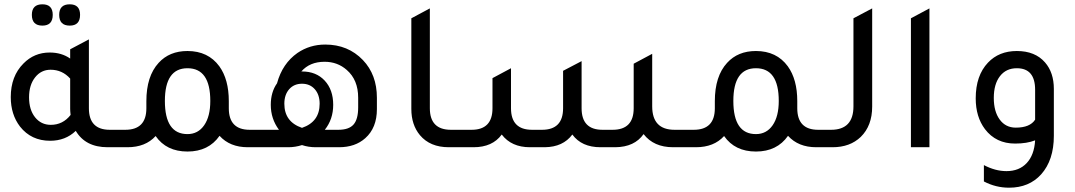

<svg xmlns="http://www.w3.org/2000/svg" viewBox="-20 -684 4996 892"><path d="M177 -565Q128 -565 128 -615Q128 -664 177 -664Q225 -664 225 -615Q225 -565 177 -565ZM304 -565Q255 -565 255 -615Q255 -664 304 -664Q352 -664 352 -615Q352 -565 304 -565ZM490 -81H556V0H480Q377 0 332 -76Q284 -30 213 -30Q125 -30 73 -96Q30 -152 30 -233Q30 -330 89 -389Q139 -440 211 -440Q266 -440 306 -412V-455L393 -501V-181Q393 -81 490 -81ZM306 -319Q269 -360 215 -360Q171 -360 143 -324.5Q115 -289 115 -232Q115 -174 143 -139Q171 -104 216 -104Q272 -104 308 -150Q306 -168 306 -178Z M1140 -81H1207V0H1131Q1048 0 1000 -53Q949 20 851 20Q753 20 703 -52Q656 0 572 0H496V-81H562Q660 -81 660 -181V-214Q660 -330 717 -392Q767 -447 851 -447Q947 -447 999 -376Q1043 -315 1043 -214V-181Q1043 -81 1140 -81ZM851 -61Q900 -61 928.5 -102Q957 -143 957 -215Q957 -367 851 -367Q746 -367 746 -215Q746 -61 851 -61Z M1267 -297Q1292 -389 1362 -438Q1419 -477 1491 -477Q1597 -477 1666 -405Q1731 -337 1731 -230V-177Q1731 -90 1677 -42Q1630 0 1555 0H1447Q1413 0 1383 -10Q1352 0 1319 0H1147V-81H1276Q1238 -132 1238 -197Q1238 -256 1267 -297ZM1644 -185V-230Q1644 -313 1591 -359Q1548 -397 1488 -397Q1419 -397 1380 -352H1383Q1449 -352 1488.5 -309.5Q1528 -267 1528 -197Q1528 -130 1489 -81H1552Q1601 -81 1622.5 -105.5Q1644 -130 1644 -185ZM1383 -90Q1465 -118 1465 -202Q1465 -244 1442.5 -269.5Q1420 -295 1383 -295Q1346 -295 1323.5 -269.5Q1301 -244 1301 -202Q1301 -118 1383 -90Z M2065 0Q1978 0 1931 -56Q1891 -104 1891 -178V-599L1977 -645V-181Q1977 -81 2075 -81H2141V0Z M2081 0V-81H2171Q2268 -81 2268 -181V-321L2354 -367V-181Q2354 -81 2452 -81H2498Q2596 -81 2596 -181V-355L2682 -400V-181Q2682 -81 2779 -81H2826Q2924 -81 2924 -181V-388L3010 -434V-190Q3010 -81 3114 -81H3197V0H3107Q3017 0 2970 -61Q2928 -1 2839 0H2770Q2682 0 2639 -59Q2596 -1 2511 0H2442Q2356 0 2311 -59Q2268 0 2180 0Z M3781 -81H3848V0H3772Q3689 0 3641 -53Q3590 20 3492 20Q3394 20 3344 -52Q3297 0 3213 0H3137V-81H3203Q3301 -81 3301 -181V-214Q3301 -330 3358 -392Q3408 -447 3492 -447Q3588 -447 3640 -376Q3684 -315 3684 -214V-181Q3684 -81 3781 -81ZM3492 -61Q3541 -61 3569.5 -102Q3598 -143 3598 -215Q3598 -367 3492 -367Q3387 -367 3387 -215Q3387 -61 3492 -61Z M3788 0V-81H3841Q3945 -81 3945 -190V-599L4032 -645V-189Q4032 -100 3979 -48Q3929 0 3848 0Z M4212 0V-599L4298 -645V0Z M4789 -32Q4751 -17 4696 -17Q4607 -17 4556 -84Q4513 -141 4513 -227Q4513 -333 4570 -393Q4621 -447 4704 -447Q4789 -447 4835 -394Q4876 -347 4876 -271V-53Q4876 60 4817 126Q4761 188 4668 188Q4606 188 4551 159V83Q4604 111 4656 111Q4715 111 4750 73.5Q4785 36 4789 -32ZM4789 -267Q4789 -367 4704 -367Q4654 -367 4625.5 -330Q4597 -293 4597 -229Q4597 -166 4624.5 -128.5Q4652 -91 4699 -91Q4765 -91 4789 -128Z"/></svg>

Font: Space Grotesk Medium
Style: Regular
Weight: 500
Designer: Florian Karsten
Foundry: Florian Karsten
Version: Version 2.000